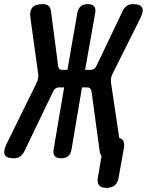

<svg xmlns="http://www.w3.org/2000/svg" viewBox="-78 -760 714 934"><path d="M40 -23Q32 -7 19.5 1.5Q7 10 -11 10Q-46 10 -54.5 -6.5Q-63 -23 -48 -56L100 -357Q105 -368 107 -378Q109 -388 108 -399L70 -673Q65 -707 79.5 -723.5Q94 -740 130 -740Q148 -740 158 -731.5Q168 -723 170 -706L205 -438Q206 -429 211 -424.5Q216 -420 226 -420H250L298 -696Q302 -718 314.5 -729Q327 -740 349 -740Q371 -740 380 -729Q389 -718 385 -696L336 -420H361Q371 -420 378.5 -424.5Q386 -429 391 -439L519 -707Q527 -723 539 -731.5Q551 -740 569 -740Q604 -740 613 -724Q622 -708 606 -674L469 -400Q464 -389 462 -379Q460 -369 462 -358L502 -89Q513 -86 519 -79Q529 -66 525 -41L499 104Q495 129 480 141.5Q465 154 439.5 154Q414 154 404 141.5Q394 129 398 104L416 -1Q409 -9 407 -23L367 -317Q365 -326 359.5 -330.5Q354 -335 344 -335H321L270 -34Q267 -12 254 -1Q241 10 219 10Q197 10 188 -1Q179 -12 183 -34L234 -335H210Q200 -335 193 -330.5Q186 -326 181 -316Z"/></svg>

Font: Maple Mono NL SemiBold
Style: Italic
Weight: 600
Italic angle: -10°
Monospace: yes
Designer: subframe7536
Version: Version 7.000